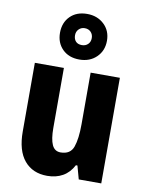

<svg xmlns="http://www.w3.org/2000/svg" viewBox="-93 -907 747 983"><g transform="rotate(10 280.5 -416.0)"><path d="M501 -549V0H384L365 -69H357Q336 -29 301.5 -9.5Q267 10 221 10Q145 10 102 -41.5Q59 -93 59 -192V-549H210V-237Q210 -179 223.5 -149.5Q237 -120 268 -120Q319 -120 334 -162.5Q349 -205 349 -281V-549ZM280 -605Q225 -605 192 -638Q159 -671 159 -723Q159 -776 192 -809Q225 -842 280 -842Q333 -842 368 -809Q403 -776 403 -724Q403 -672 368.5 -638.5Q334 -605 280 -605ZM280 -680Q299 -680 311.5 -692Q324 -704 324 -724Q324 -743 312 -755.5Q300 -768 280 -768Q262 -768 249.5 -755.5Q237 -743 237 -724Q237 -704 248 -692Q259 -680 280 -680Z"/></g></svg>

Font: Noto Sans Telugu Condensed ExtraBold
Style: Regular
Weight: 800
Width: 3
Designer: Jelle Bosma - Monotype Design Team
Foundry: Monotype Imaging Inc.
Version: Version 2.005; ttfautohint (v1.8.4.7-5d5b)